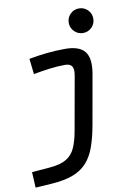

<svg xmlns="http://www.w3.org/2000/svg" viewBox="-104 -811 793 1112"><g transform="rotate(-10 293.0 -254.5)"><path d="M13.2 234.4 8.3 142.6 115.7 133.8Q178.2 128.4 212.6 107.7Q247.1 86.9 264.6 47.9Q282.2 8.8 292.5 -49.8L348.6 -364.7Q355.5 -402.3 344.7 -419.2Q334 -436 304.2 -436Q257.8 -436 210.9 -429.7Q164.1 -423.3 117.7 -415L107.4 -506.3Q159.7 -516.1 213.1 -521.7Q266.6 -527.3 319.8 -527.3Q404.8 -527.3 436.3 -486.3Q467.8 -445.3 451.7 -355L400.4 -65.4Q387.2 7.8 368.2 61Q349.1 114.3 316.9 149.9Q284.7 185.5 233.6 204.6Q182.6 223.6 106 228.5ZM439.9 -599.6Q410.2 -599.6 388.9 -620.8Q367.7 -642.1 367.7 -671.9Q367.7 -702.1 388.9 -723.1Q410.2 -744.1 439.9 -744.1Q470.2 -744.1 491.2 -723.1Q512.2 -702.1 512.2 -671.9Q512.2 -642.1 491.2 -620.8Q470.2 -599.6 439.9 -599.6Z"/></g></svg>

Font: Cascadia Mono
Style: Italic
Weight: 400
Italic angle: -10°
Monospace: yes
Designer: Aaron Bell
Foundry: Saja Typeworks
Version: Version 2404.023; ttfautohint (v1.8.4)